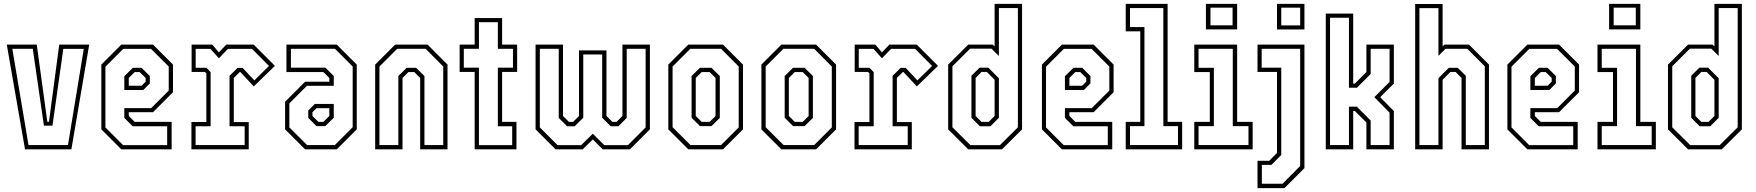

<svg xmlns="http://www.w3.org/2000/svg" viewBox="-20 -770 9056 990"><path d="M109 0 15 -540H169.5L224 -142H232.5L285.5 -540H440L348 0ZM127 -22H330.5L412 -518H306.5L250.5 -122H206.5L149 -518.5H43.5Z M769 -540 872 -437V-294.5L769 -191.5H644V-172L674.5 -141.5H865V0H605.5L502.5 -103V-437L605.5 -540ZM758.5 -518H615.5L523.5 -426V-113L615 -21.5H842V-119H664L621 -162V-212.5H759.5L850 -303V-427ZM710 -420.5 752.5 -378V-340L719 -306H621V-377L665 -420.5ZM700 -398.5H674.5L644 -368V-328H710L731 -349V-368Z M967 0V-141H1044V-391.5L1036.5 -399H968V-540H1074.5L1108.5 -500L1147 -540H1288L1397.5 -430.5L1288.5 -324.5L1219.5 -398.5H1216L1185.5 -368V-140.5H1262.5V0ZM988.5 -22H1241.5V-119H1163.5V-379L1205 -420H1231L1291.5 -355.5L1367 -430L1279.5 -518H1155.5L1108.5 -469.5L1065 -518H989V-420.5H1044.5L1066 -398V-119H988.5Z M1553 0 1450 -103V-245.5L1553 -348.5H1678V-368L1647.5 -398.5H1457V-540H1716.5L1819.5 -437V-103L1716.5 0ZM1563.5 -22H1706.5L1798.5 -114V-427L1707 -518.5H1480V-421H1658L1701 -378V-327.5H1562.5L1472 -237V-113ZM1612 -119.5 1569.5 -162V-200L1603 -234H1701V-163L1657 -119.5ZM1622 -141.5H1647.5L1678 -172V-212H1612L1591 -191V-172Z M1914.5 0V-437L2017.5 -540H2184.5L2287.5 -437V0H2146.5V-368L2116 -398.5H2086L2055.5 -368V0ZM1936.5 -22H2034V-378L2077 -420.5H2125.5L2168.5 -378V-22H2265.5V-427L2174.5 -518.5H2028L1936.5 -427Z M2427.5 0V-399H2350V-540H2427.5V-677H2569V-540H2646.5V-399H2569V-141.5H2643V0ZM2449.5 -21.5H2621V-119H2547V-421H2625V-518.5H2547V-655.5H2449.5V-518.5H2371.5V-421H2449.5Z M2741.5 -540H2883V-172L2913.5 -141.5H2935L2965.5 -172V-510H3107V-172L3137.5 -141.5H3159L3189.5 -172V-540H3331V-103L3228 0H3088L3036.5 -51L2984.5 0H2844.5L2741.5 -103ZM2763.5 -518.5V-113L2855 -21.5H2976.5L3036.5 -80.5L3096 -21.5H3217.5L3309 -113V-518.5H3211.5V-162L3168.5 -119H3129L3085 -163V-489H2987.5V-163L2943.5 -119H2904L2861 -162V-518.5Z M3529 0 3426 -103V-437L3529 -540H3708L3811 -437V-103L3708 0ZM3540.5 -22H3698L3789 -113V-427L3698 -518.5H3539.5L3448 -427V-114ZM3589.5 -119.5 3546 -163V-378L3589 -420.5H3648.5L3691.5 -378V-162L3648.5 -119.5ZM3598 -141.5H3639L3669.5 -172V-368L3639 -398.5H3598L3567.5 -368V-172Z M4009 0 3906 -103V-437L4009 -540H4188L4291 -437V-103L4188 0ZM4020.5 -22H4178L4269 -113V-427L4178 -518.5H4019.5L3928 -427V-114ZM4069.5 -119.5 4026 -163V-378L4069 -420.5H4128.5L4171.5 -378V-162L4128.5 -119.5ZM4078 -141.5H4119L4149.5 -172V-368L4119 -398.5H4078L4047.5 -368V-172Z M4386 0V-141H4463V-391.5L4455.5 -399H4387V-540H4493.5L4527.5 -500L4566 -540H4707L4816.5 -430.5L4707.5 -324.5L4638.5 -398.5H4635L4604.5 -368V-140.5H4681.5V0ZM4407.5 -22H4660.5V-119H4582.5V-379L4624 -420H4650L4710.5 -355.5L4786 -430L4698.5 -518H4574.5L4527.5 -469.5L4484 -518H4408V-420.5H4463.5L4485 -398V-119H4407.5Z M5146.5 0H4972.5L4869 -103V-437L4972.5 -540H5098.5L5108.5 -530.5V-750H5250V-103ZM5135.5 -21.5 5228.5 -113.5V-728.5H5130.5V-481.5L5092.5 -519H4982L4891 -428.5V-113.5L4984 -21.5ZM5087 -119H5032.5L4989 -162.5V-379.5L5031 -421H5076L5130.5 -366.5V-162.5ZM5078 -141.5 5108.5 -172V-358.5L5068.5 -399H5041L5010.5 -368V-172L5041 -141.5Z M5619 -540 5722 -437V-294.5L5619 -191.5H5494V-172L5524.5 -141.5H5715V0H5455.5L5352.5 -103V-437L5455.5 -540ZM5608.5 -518H5465.5L5373.5 -426V-113L5465 -21.5H5692V-119H5514L5471 -162V-212.5H5609.5L5700 -303V-427ZM5560 -420.5 5602.5 -378V-340L5569 -306H5471V-377L5515 -420.5ZM5550 -398.5H5524.5L5494 -368V-328H5560L5581 -349V-368Z M5784.5 0V-141.5H5859.5V-608.5H5784.5V-750H6000.5V-141.5H6075.5V0ZM5806.5 -22H6054V-119.5H5978.5V-728.5H5806.5V-630.5H5881V-119.5H5806.5Z M6198 -618.5V-750H6359V-618.5ZM6221.5 -639.5H6335.5V-730.5H6221.5ZM6138 0V-141.5H6218V-398.5H6138V-540H6359V-141.5H6439V0ZM6160 -22H6417.5V-119.5H6336.5V-518.5H6160V-420.5H6239V-119.5H6160Z M6564.5 -618V-750H6706V-618ZM6586.5 -639H6684V-730.5H6586.5ZM6464 200V59H6524.5L6564.5 18.5V-399H6464V-540H6706V97L6603 200ZM6486.5 177.5H6593L6684 86V-518.5H6485.5V-421H6586.5V29L6536 80H6486.5Z M6816 0V-700H6957.5V-339H6966L7025.5 -398.5V-540H7167V-339L7096.5 -269L7167 -197.5V0H7025.5V-138.5L6966 -197.5H6957.5V0ZM6838 -22H6935.5V-220H6976L7047.5 -148.5V-22H7145V-189L7066.5 -269L7145 -347.5V-518.5H7047.5V-388.5L6976.5 -317.5H6935.5V-678.5H6838Z M7277 0V-749.5H7418.5V-530.5L7428 -540H7554.5L7657.5 -437V0H7516V-368L7485.5 -399H7458.5L7418.5 -358.5V0ZM7299 -22H7397V-367L7450.5 -420.5H7496L7538 -379.5V-22H7636V-428L7545.5 -518.5H7433.5L7397 -482V-728H7299Z M8019 -540 8122 -437V-294.5L8019 -191.5H7894V-172L7924.5 -141.5H8115V0H7855.5L7752.5 -103V-437L7855.5 -540ZM8008.5 -518H7865.5L7773.5 -426V-113L7865 -21.5H8092V-119H7914L7871 -162V-212.5H8009.5L8100 -303V-427ZM7960 -420.5 8002.5 -378V-340L7969 -306H7871V-377L7915 -420.5ZM7950 -398.5H7924.5L7894 -368V-328H7960L7981 -349V-368Z M8277 -618.5V-750H8438V-618.5ZM8300.5 -639.5H8414.5V-730.5H8300.5ZM8217 0V-141.5H8297V-398.5H8217V-540H8438V-141.5H8518V0ZM8239 -22H8496.5V-119.5H8415.5V-518.5H8239V-420.5H8318V-119.5H8239Z M8858 0H8684L8580.5 -103V-437L8684 -540H8810L8820 -530.5V-750H8961.5V-103ZM8847 -21.5 8940 -113.5V-728.5H8842V-481.5L8804 -519H8693.5L8602.5 -428.5V-113.5L8695.5 -21.5ZM8798.5 -119H8744L8700.5 -162.5V-379.5L8742.5 -421H8787.5L8842 -366.5V-162.5ZM8789.5 -141.5 8820 -172V-358.5L8780 -399H8752.5L8722 -368V-172L8752.5 -141.5Z"/></svg>

Font: Tourney Condensed ExtraLight
Style: Regular
Weight: 200
Width: 3
Designer: Tyler Finck
Foundry: Etcetera Type Co
Version: Version 1.010; ttfautohint (v1.8.3)